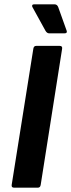

<svg xmlns="http://www.w3.org/2000/svg" viewBox="-20 -867 329 887"><path d="M45 0Q32 0 34 -13L134 -642Q136 -655 147 -655H256Q269 -655 267 -642L168 -13Q166 0 155 0ZM207 -713Q197 -713 190 -725L130 -834Q127 -839 129 -843Q131 -847 137 -847H232Q244 -847 249 -834L288 -725Q292 -713 278 -713Z"/></svg>

Font: Sofia Sans Semi Condensed ExtraBold
Style: Italic
Weight: 800
Italic angle: -9°
Version: Version 4.100